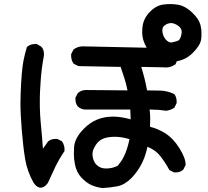

<svg xmlns="http://www.w3.org/2000/svg" viewBox="-20 -868 1040 958"><path d="M82 -357.4Q82 -379.9 83 -400.4Q86.9 -508.8 96.7 -563.5Q103.5 -597.7 114.3 -633.8L117.2 -635.7Q132.8 -648.4 154.3 -648.4Q157.2 -648.4 163.1 -648.4L185.5 -635.7Q194.3 -626 196.8 -616.7Q199.2 -607.4 199.2 -601.6Q199.2 -593.8 199.2 -590.8Q186.5 -524.4 182.6 -459Q178.7 -403.3 178.7 -378.4Q178.7 -353.5 178.7 -335.9Q179.7 -293.9 183.1 -256.8Q186.5 -219.7 188 -204.6Q189.5 -189.5 190.4 -175.8Q192.4 -148.4 194.3 -126L219.7 -162.1Q234.4 -174.8 256.8 -174.8Q259.8 -174.8 265.6 -174.8L289.1 -163.1Q296.9 -151.4 299.3 -141.6Q301.8 -131.8 301.8 -126Q301.8 -120.1 301.8 -114.3Q275.4 -75.2 255.9 -35.2L218.8 44.9Q202.1 68.4 183.1 68.4Q164.1 68.4 148.4 44.9L147.5 43.9Q115.2 -14.6 105.5 -74.2Q95.7 -132.8 88.9 -215.3Q82 -297.9 82 -357.4ZM631.8 -272.5Q631.8 -294.9 629.9 -321.3H402.3Q383.8 -323.2 369.1 -335.9Q356.4 -350.6 356.4 -372.1Q356.4 -375 356.4 -380.9L368.2 -403.3Q385.7 -418.9 408.2 -418.9L616.2 -417Q609.4 -452.1 600.1 -479Q590.8 -505.9 582 -534.2L372.1 -538.1L347.7 -549.8Q335 -567.4 335 -588.9Q335 -591.8 335 -597.7L346.7 -621.1Q368.2 -636.7 393.6 -636.7L711.9 -629.9Q700.2 -650.4 694.8 -668.9Q689.5 -687.5 689.5 -705.1Q689.5 -722.7 691.4 -737.3Q697.3 -778.3 729 -810.1Q760.7 -841.8 797.9 -845.7Q813.5 -847.7 830.6 -847.7Q847.7 -847.7 866.2 -844.7Q905.3 -838.9 942.4 -801.8Q972.7 -772.5 980.5 -742.2Q985.4 -720.7 985.4 -704.1Q985.4 -687.5 983.9 -673.3Q982.4 -659.2 971.7 -640.6Q960.9 -623 942.4 -604.5Q908.2 -570.3 862.3 -562.5L855.5 -546.9L853.5 -545.9Q832 -531.2 806.6 -531.2Q800.8 -531.2 793.9 -532.2L684.6 -534.2Q702.1 -480.5 713.9 -417Q745.1 -417 779.8 -416Q814.5 -415 847.7 -399.4L849.6 -398.4Q861.3 -383.8 861.3 -362.3Q861.3 -359.4 861.3 -353.5L849.6 -330.1Q829.1 -317.4 808.6 -315.4Q771.5 -321.3 734.4 -321.3Q730.5 -321.3 726.6 -321.3Q729.5 -295.9 729.5 -274.4Q729.5 -252.9 728.5 -235.4Q765.6 -226.6 802.7 -204.1Q843.8 -178.7 875 -128.9Q906.2 -79.1 906.2 -46.9V-44.9L894.5 -21.5Q878.9 -7.8 857.4 -7.8Q854.5 -7.8 848.6 -7.8L825.2 -19.5Q804.7 -57.6 779.3 -89.8Q757.8 -118.2 715.8 -135.7Q703.1 -76.2 678.7 -36.1Q661.1 -5.9 635.7 20.5Q601.6 54.7 565.4 61.5Q529.3 68.4 491.2 70.3Q460.9 66.4 436.5 55.7Q409.2 43 385.3 17.1Q361.3 -8.8 353.5 -49.8Q348.6 -77.1 348.6 -98.6Q348.6 -120.1 349.6 -132.8Q352.5 -180.7 400.4 -227.5Q458 -286.1 543.9 -286.1Q585 -286.1 631.8 -272.5ZM626 -173.8Q586.9 -185.5 553.7 -185.5Q512.7 -185.5 489.3 -173.8Q464.8 -161.1 451.2 -132.8Q441.4 -116.2 441.4 -98.6Q441.4 -85.9 445.3 -74.2Q451.2 -55.7 461.4 -45.9Q471.7 -36.1 482.9 -31.7Q494.1 -27.3 509.8 -27.3Q541 -27.3 567.4 -41Q592.8 -70.3 606.4 -105.5Q619.1 -138.7 626 -173.8ZM886.7 -708Q886.7 -727.5 868.2 -740.2Q848.6 -752.9 833 -752.9Q815.4 -752.9 797.9 -738.3Q790 -730.5 790 -716.8Q790 -700.2 798.8 -682.6Q804.7 -671.9 814 -664.1Q823.2 -656.2 834 -656.2Q835 -656.2 836.9 -656.2Q851.6 -659.2 869.1 -665Q881.8 -672.9 885.7 -700.2Q886.7 -704.1 886.7 -708Z"/></svg>

Font: JasonHandwriting2
Style: SemiBold
Weight: 600
Version: Version 1.04.7